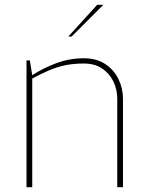

<svg xmlns="http://www.w3.org/2000/svg" viewBox="-20 -784 622 804"><path d="M91 0V-531H105L115 -469Q159 -498 214.5 -519Q270 -540 331 -540Q384 -540 420.5 -516Q457 -492 476 -453Q495 -414 495 -370V0H471V-370Q471 -410 454.5 -443.5Q438 -477 407 -497.5Q376 -518 331 -518Q287 -518 252 -510.5Q217 -503 184.5 -489Q152 -475 115 -455V0ZM266 -631 387 -764H413L280 -631Z"/></svg>

Font: Exo Thin Thin
Style: Regular
Weight: 250
Version: Version 2.000